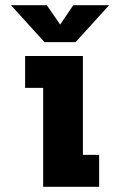

<svg xmlns="http://www.w3.org/2000/svg" viewBox="-20 -714 490 734"><path d="M397 -694 269 -553H150L22 -694H159L210 -620L260 -694ZM297 -122H359V0H145V-378H76V-500H297Z"/></svg>

Font: League Mono Condensed ExtraBold
Style: Regular
Weight: 800
Width: 1
Designer: Tyler Finck
Foundry: The League of Moveable Type / Tyler Finck
Version: Version 2.210